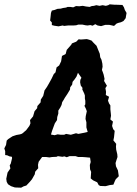

<svg xmlns="http://www.w3.org/2000/svg" viewBox="-50 -861 634 889"><path d="M48 8 19 7 1 1 -13 -8 -19 -19 -21 -33 -15 -62 -2 -81 -5 -95 0 -104 6 -129 5 -135 -6 -137 -17 -142 -26 -143V-161L-30 -174L-22 -190L-19 -210L-12 -217L8 -230L26 -236L43 -239L52 -242L71 -258L86 -278L91 -290L89 -305L103 -322L110 -346L122 -360L123 -370L138 -387L139 -400L150 -417L154 -433L156 -442L167 -458L174 -470L183 -486L189 -497L199 -518L207 -526L212 -549L224 -558L233 -577L237 -602L254 -611L259 -630L280 -654L283 -660L303 -668L314 -679L325 -678L352 -680L363 -677L374 -673L383 -663L397 -649L405 -629L412 -612L414 -596L420 -584L424 -566L425 -552L422 -537L426 -527L430 -515L434 -496L432 -486L445 -464L438 -453L441 -436L440 -421L455 -413L450 -395L455 -382L461 -373V-355L463 -337L464 -325L461 -308L473 -298L469 -278L474 -263L481 -255L479 -236L478 -226L475 -211L488 -195L487 -182L488 -168L493 -147L494 -134L489 -119L485 -106L487 -91L496 -72L500 -45L486 -31L482 -23L475 -6L458 -4L439 1L414 0L407 -4L400 -17L381 -26L370 -35L372 -65L367 -77L366 -97L370 -111L367 -131L346 -133L332 -134H312L300 -138H294H272L259 -133L248 -137L239 -135L218 -138L212 -135L191 -134L179 -132L164 -134H145L129 -112L126 -98L127 -82L113 -66L111 -54L98 -31L88 -19L72 -2L59 2ZM203 -235 217 -239 232 -237H247L256 -241L278 -237L302 -244L313 -241L333 -245L356 -250L350 -271V-283V-295L346 -310L347 -323L352 -346L348 -357L341 -371L345 -378V-394L343 -405V-419L340 -428L331 -447L332 -454L324 -465L321 -480L322 -491L327 -501L311 -524L304 -506L295 -493L286 -482L284 -469L275 -457L274 -446L262 -426L250 -408L245 -399L238 -388L235 -375L229 -363L220 -349V-335L215 -319L214 -305L204 -290L198 -274L191 -255L186 -238ZM221 -739 201 -742 190 -745V-757L182 -766L184 -782L186 -801L190 -812L203 -815L216 -820L231 -821L242 -824L256 -826L263 -829H275L289 -827L302 -833L317 -832L333 -834L348 -831L365 -829L375 -833L385 -834L396 -837L411 -834L425 -837L440 -834L451 -837L458 -841L481 -839H490L517 -838L524 -827L528 -815L536 -801L533 -784L532 -777L522 -764L510 -758L498 -755L490 -752L478 -741L465 -744L455 -746H438L418 -740L402 -743L391 -749L379 -742L368 -745L356 -743L346 -744L332 -747H312L303 -744L289 -743H282H265L247 -741L240 -743Z"/></svg>

Font: Winky Rough Medium
Style: Italic
Weight: 500
Italic angle: -8.97852°
Designer: Simon Atzbach
Foundry: typofactur
Version: Version 1.206; ttfautohint (v1.8.4.7-5d5b)